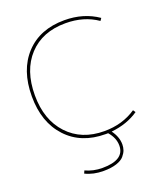

<svg xmlns="http://www.w3.org/2000/svg" viewBox="-169 -854 1025 1188"><g transform="rotate(-20 343.5 -260.0)"><path d="M605 -71 616 -55Q541 -3 436 8Q471 55 471 105Q471 124 465 141.5Q459 159 443 178Q427 197 392 208.5Q357 220 306 220Q239 220 187 194L195 176Q246 200 306 200Q451 200 451 105Q451 55 412 10H396Q236 10 141 -92Q46 -194 46 -365Q46 -538 140 -639Q234 -740 396 -740Q522 -740 616 -675L605 -659Q517 -720 396 -720Q243 -720 154.5 -624.5Q66 -529 66 -365Q66 -203 156 -106.5Q246 -10 396 -10Q515 -10 605 -71Z"/></g></svg>

Font: M PLUS 1p Thin
Style: Regular
Weight: 250
Version: Version 1.062